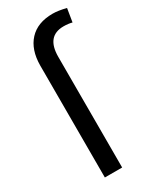

<svg xmlns="http://www.w3.org/2000/svg" viewBox="-196 -815 706 869"><g transform="rotate(-30 156.5 -380.0)"><path d="M78.1 0V-585Q78.6 -667.5 121.6 -713.9Q164.6 -760.3 243.7 -760.3Q272.5 -760.3 313.5 -750L302.2 -680.7Q282.7 -686 257.8 -686Q168.5 -686 168.5 -578.1V0Z"/></g></svg>

Font: Noboto
Style: Regular
Weight: 400
Designer: Google
Version: Version 2.001101; 2014